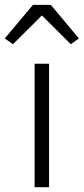

<svg xmlns="http://www.w3.org/2000/svg" viewBox="-52 -778 348 798"><path d="M2 -594.2 -32.2 -618.2 85 -757.8H159.2L275.9 -618.2L242.2 -594.2L122.1 -713.9ZM91.8 0V-513.2H151.9V0Z"/></svg>

Font: Anuphan Light
Style: Regular
Weight: 300
Designer: Mike Abbink, Paul van der Laan, Pieter van Rosmalen, Mint Tantisuwanna
Foundry: Bold Monday; Cadson Demak
Version: Version 3.002;hotconv 1.0.109;makeotfexe 2.5.65596